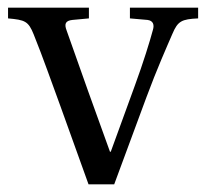

<svg xmlns="http://www.w3.org/2000/svg" viewBox="-20 -481 537 501"><path d="M1 -433C45 -429 54 -426 68 -391C93 -329 114 -268 138 -203L211 0H278L362 -227C389 -300 417 -363 430 -393C444 -426 454 -431 497 -433V-461H319V-433L365 -429C380 -427 383 -416 379 -403C371 -373 354 -318 332 -258L269 -85H267L210 -243C191 -297 172 -350 154 -401C147 -419 151 -427 169 -429L212 -433V-461H1Z"/></svg>

Font: erewhon
Style: Regular
Weight: 400
Version: Version 1.0.0